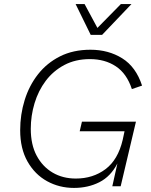

<svg xmlns="http://www.w3.org/2000/svg" viewBox="-20 -914 739 942"><path d="M343 8Q271 8 211 -25Q151 -58 115 -121.5Q79 -185 79 -275Q79 -352 101 -423Q123 -494 166.5 -549.5Q210 -605 274.5 -637.5Q339 -670 424 -670Q512 -670 579.5 -628Q647 -586 677 -494L627 -477Q602 -553 548.5 -588.5Q495 -624 421 -624Q350 -624 295.5 -595Q241 -566 204.5 -517.5Q168 -469 149.5 -407.5Q131 -346 131 -282Q131 -204 160 -150Q189 -96 238.5 -67Q288 -38 352 -38Q436 -38 497.5 -84Q559 -130 582 -228L591 -270H371L382 -317H647L572 0H531L556 -112Q523 -48 467.5 -20Q412 8 343 8ZM425 -743 351 -894H395L458 -777L573 -894H625L481 -743Z"/></svg>

Font: Work Sans Light
Style: Italic
Weight: 300
Italic angle: -13°
Designer: Wei Huang
Foundry: Wei Huang
Version: Version 2.010; ttfautohint (v1.8.3)